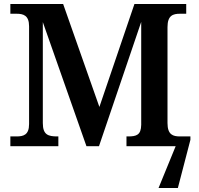

<svg xmlns="http://www.w3.org/2000/svg" viewBox="-20 -734 997 964"><path d="M821 -116V-598C821 -657 849 -665 884 -665H915V-714H655L479 -197L297 -714H32V-665H63C97 -665 126 -657 126 -602V-111C126 -56 97 -49 63 -49H32V0H273V-49H268C222 -49 195 -57 195 -116V-623L414 0H477L689 -624V-107C688 -56 665 -49 623 -49H615V0H862L776 210H873L936 -32V-49H884C849 -49 821 -57 821 -116Z"/></svg>

Font: Noto Serif Semi
Style: Regular
Weight: 600
Designer: Monotype Design Team
Foundry: Monotype Imaging Inc.
Version: Version 1.002